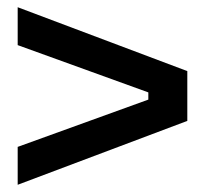

<svg xmlns="http://www.w3.org/2000/svg" viewBox="-20 -603 563 532"><path d="M29 -196 391 -327V-347L29 -478V-583L499 -406V-268L29 -91Z"/></svg>

Font: Mozilla Text BETA
Style: Bold
Weight: 700
Designer: Studio DRAMA
Foundry: Studio DRAMA
Version: Version 0.100